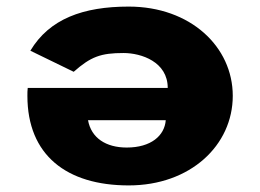

<svg xmlns="http://www.w3.org/2000/svg" viewBox="-20 -548 790 583"><path d="M64.2 -281C63.2 -275 63.2 -264 63.2 -257C63.2 -77 182.2 15 370.8 15C558.3 15 686.8 -107 686.8 -257C686.8 -406 558.3 -528 370.8 -528C232.8 -528 130.2 -491 72.2 -394L203.8 -330C255.8 -376 286.1 -387 355 -387C409.5 -387 489.3 -360 489.3 -281ZM483.3 -183C479.7 -136 438.5 -100 364.7 -100C301.8 -100 257 -129 247.3 -183Z"/></svg>

Font: Hussar
Style: BdSuprExt
Weight: 700
Foundry: Cannot Into Space Fonts
Version: Version 2.00